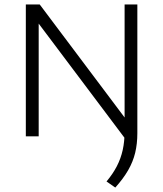

<svg xmlns="http://www.w3.org/2000/svg" viewBox="-20 -615 736 866"><path d="M96.5 0V-595H159L556 -66.5L547.5 14.5L139.5 -528.5H154.5V0ZM500 231 460.5 203.5Q489 169.5 507 134.8Q525 100 533.5 61.5Q542 23 542 -23V-595H599.5V-14Q599.5 33 589.8 73.8Q580 114.5 558 152.8Q536 191 500 231Z"/></svg>

Font: Encode Sans SC SemiExpanded Light
Style: Regular
Weight: 300
Width: 6
Designer: Multiple Designers
Foundry: Impallari Type
Version: Version 3.002